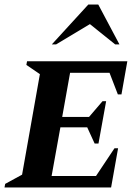

<svg xmlns="http://www.w3.org/2000/svg" viewBox="-34 -832 608 852"><path d="M-14 0 -11 -16 64 -57 143 -503 83 -544 86 -560H531L505 -413H489L452 -509H277L242 -313H361L421 -383H437L403 -195H386L353 -267H234L195 -51H392L474 -174H490L459 0ZM196 -635 358 -812H402L496 -635H477L365 -725L215 -635Z"/></svg>

Font: Spectral SC
Style: Bold Italic
Weight: 700
Italic angle: -10°
Designer: Jean-Baptiste Levee
Foundry: Production Type
Version: Version 2.001